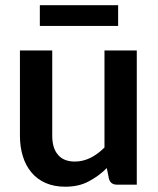

<svg xmlns="http://www.w3.org/2000/svg" viewBox="-20 -706 604 734"><path d="M379.4 -513.2H502.9V0H427.7Q402.8 0 396.5 -22.5L388.2 -63.5Q358.4 -33.2 318.4 -12.2Q281.2 7.8 229 7.8Q187.5 7.8 154.8 -6.3Q122.1 -20.5 100.6 -46.4Q78.1 -73.2 67.4 -108.4Q56.2 -144.5 56.2 -187V-513.2H179.7V-187Q179.7 -139.6 201.7 -114.3Q223.1 -88.4 266.6 -88.4Q297.4 -88.4 326.7 -103Q354 -116.7 379.4 -142.1ZM132.3 -606.9V-686H431.6V-606.9Z"/></svg>

Font: Lato-SemiBold
Style: Bold
Weight: 500
Designer: Lukasz Dziedzic with Adam Twardoch and Botio Nikoltchev
Foundry: tyPoland Lukasz Dziedzic
Version: ""